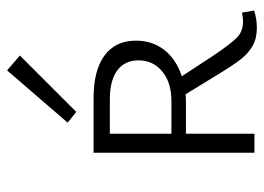

<svg xmlns="http://www.w3.org/2000/svg" viewBox="-124 -632 762 555"><g transform="rotate(-90 257.5 -354.0)"><path d="M212 -515 181 -540 332 -715 375 -678ZM505 -1Q481 7 455 7Q425 7 403.5 -5Q382 -17 365 -38.5Q348 -60 323 -101L263 -199Q253 -198 234 -198H149V0H94V-465H252Q332 -465 375 -433.5Q418 -402 418 -342Q418 -295 391 -260.5Q364 -226 315 -210L372 -123Q408 -69 426.5 -51Q445 -33 472 -33Q487 -33 499 -36ZM243 -240Q297 -240 329 -266.5Q361 -293 361 -335Q361 -375 332 -396.5Q303 -418 248 -418H149V-240Z"/></g></svg>

Font: Ysabeau SC Semilight
Style: Regular
Weight: 300
Designer: Christian Thalmann (Catharsis Fonts)
Version: Version 0.003